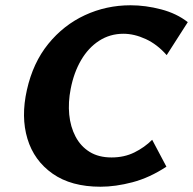

<svg xmlns="http://www.w3.org/2000/svg" viewBox="-20 -693 732 728"><path d="M361 15Q250 15 179.5 -34.5Q109 -84 84 -167Q59 -250 82 -352Q105 -455 163 -526.5Q221 -598 302 -635.5Q383 -673 475 -673Q532 -673 591 -657.5Q650 -642 692 -609L612 -484Q576 -525 532.5 -545Q489 -565 448 -565Q397 -565 356 -538.5Q315 -512 287.5 -465Q260 -418 248 -356Q238 -305 242.5 -258.5Q247 -212 266.5 -175Q286 -138 320 -117Q354 -96 403 -96Q451 -96 489.5 -115Q528 -134 557 -163L611 -61Q547 -19 482.5 -2Q418 15 361 15Z"/></svg>

Font: Ysabeau Infant ExtraBold
Style: Italic
Weight: 800
Italic angle: -12°
Designer: Christian Thalmann (Catharsis Fonts)
Version: Version 2.001;gftools[0.9.30]; featfreeze: ss01,ss02,lnum